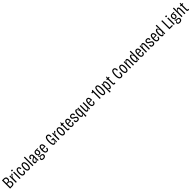

<svg xmlns="http://www.w3.org/2000/svg" viewBox="1796 -5748 10955 10955"><g transform="rotate(-45 7274.0 -270.5)"><path d="M73 0V-660H227Q252 -660 282 -654.5Q312 -649 339.5 -632Q367 -615 384.5 -580.5Q402 -546 402 -488Q402 -431 378.5 -394Q355 -357 297 -346V-333Q427 -315 427 -170Q427 -89 384 -44.5Q341 0 244 0ZM145 -368H205Q268 -368 299.5 -394Q331 -420 331 -483Q331 -545 301 -571Q271 -597 215 -597H145ZM145 -63H245Q355 -63 355 -173Q355 -240 318 -275Q281 -310 218 -310H145Z M538 0V-527H606L600 -366H616Q623 -413 641 -452.5Q659 -492 684 -516Q709 -540 736 -540Q741 -540 746 -539.5Q751 -539 756 -538L753 -458Q747 -459 739 -459Q712 -459 685 -431Q658 -403 638 -358.5Q618 -314 612 -264V0Z M844 0V-528H916V0ZM878 -610Q825 -610 825 -656Q825 -703 878 -703Q932 -703 932 -656Q932 -610 878 -610Z M1203 11Q1151 11 1117 -12Q1083 -35 1064 -73.5Q1045 -112 1037 -161Q1029 -210 1029 -261Q1029 -316 1037.5 -366.5Q1046 -417 1065.5 -456Q1085 -495 1117.5 -518Q1150 -541 1199 -541Q1253 -541 1286 -514.5Q1319 -488 1333.5 -447.5Q1348 -407 1347 -365L1279 -357Q1279 -388 1270.5 -415Q1262 -442 1244 -459.5Q1226 -477 1198 -477Q1149 -477 1126 -419.5Q1103 -362 1103 -264Q1103 -165 1127 -108.5Q1151 -52 1202 -52Q1245 -52 1268 -90Q1291 -128 1287 -187L1357 -184Q1360 -153 1354 -119Q1348 -85 1330.5 -55.5Q1313 -26 1282 -7.5Q1251 11 1203 11Z M1598 12Q1513 12 1470.5 -61.5Q1428 -135 1428 -266Q1428 -404 1472.5 -472Q1517 -540 1598 -540Q1679 -540 1723.5 -472.5Q1768 -405 1768 -267Q1768 -132 1724 -60Q1680 12 1598 12ZM1598 -52Q1643 -52 1669 -106Q1695 -160 1695 -269Q1695 -346 1682 -391.5Q1669 -437 1647 -456.5Q1625 -476 1598 -476Q1571 -476 1549 -457Q1527 -438 1514 -392.5Q1501 -347 1501 -268Q1501 -160 1527 -106Q1553 -52 1598 -52Z M1881 0V-700H1953V0Z M2168 10Q2143 10 2117.5 -2.5Q2092 -15 2075.5 -44.5Q2059 -74 2059 -124Q2059 -190 2095 -228Q2131 -266 2201 -299Q2225 -310 2246 -321Q2267 -332 2280 -349Q2293 -366 2293 -394Q2293 -425 2274.5 -450.5Q2256 -476 2221 -476Q2204 -476 2184 -466.5Q2164 -457 2151.5 -431Q2139 -405 2145 -355L2074 -363Q2070 -426 2090 -465Q2110 -504 2146 -522Q2182 -540 2226 -540Q2298 -540 2331 -493Q2364 -446 2364 -365V-209Q2364 -182 2366 -144.5Q2368 -107 2371 -68.5Q2374 -30 2377 0H2310Q2307 -31 2306 -65.5Q2305 -100 2304 -131H2292Q2276 -59 2244 -24.5Q2212 10 2168 10ZM2187 -55Q2252 -55 2293 -197V-292Q2272 -276 2244.5 -263Q2217 -250 2191 -234Q2165 -218 2147.5 -192.5Q2130 -167 2130 -127Q2130 -91 2145.5 -73Q2161 -55 2187 -55Z M2623 162Q2547 162 2505.5 130.5Q2464 99 2464 47Q2464 5 2492.5 -26Q2521 -57 2572 -74V-88Q2502 -82 2502 -131Q2502 -157 2520 -171.5Q2538 -186 2568 -200V-214Q2526 -219 2503 -258.5Q2480 -298 2480 -353Q2480 -428 2521.5 -478Q2563 -528 2640 -528H2808V-463L2690 -487V-473Q2735 -461 2756 -426Q2777 -391 2777 -343Q2777 -272 2738 -227.5Q2699 -183 2635 -183Q2625 -183 2611.5 -184.5Q2598 -186 2587 -190Q2569 -170 2564.5 -158.5Q2560 -147 2560 -141Q2560 -126 2576 -123.5Q2592 -121 2628 -121H2666Q2675 -121 2698 -118.5Q2721 -116 2747.5 -104.5Q2774 -93 2793.5 -67Q2813 -41 2813 7Q2813 61 2786.5 95.5Q2760 130 2717 146Q2674 162 2623 162ZM2631 -240Q2670 -240 2688 -271Q2706 -302 2706 -351Q2706 -402 2687.5 -434Q2669 -466 2631 -466Q2592 -466 2572 -432.5Q2552 -399 2552 -351Q2552 -302 2571.5 -271Q2591 -240 2631 -240ZM2627 100Q2687 100 2714.5 72.5Q2742 45 2742 6Q2742 -30 2724.5 -45Q2707 -60 2684 -63Q2661 -66 2645 -66H2598Q2564 -44 2547.5 -24Q2531 -4 2531 26Q2531 69 2559 84.5Q2587 100 2627 100Z M3058 11Q3004 11 2970 -12Q2936 -35 2917 -74Q2898 -113 2891 -160.5Q2884 -208 2884 -257Q2884 -312 2892 -363Q2900 -414 2919 -454Q2938 -494 2970 -517Q3002 -540 3051 -540Q3109 -540 3144 -506Q3179 -472 3194 -410.5Q3209 -349 3206 -269L2956 -262V-260Q2956 -162 2978.5 -106.5Q3001 -51 3056 -51Q3096 -51 3121.5 -82Q3147 -113 3145 -175L3213 -172Q3215 -145 3208.5 -113Q3202 -81 3185 -53Q3168 -25 3137 -7Q3106 11 3058 11ZM3051 -476Q3009 -476 2986 -434Q2963 -392 2958 -312L3137 -317Q3136 -392 3114 -434Q3092 -476 3051 -476Z M3662 11Q3585 11 3545 -77Q3505 -165 3505 -329Q3505 -396 3513.5 -457.5Q3522 -519 3543.5 -567.5Q3565 -616 3603 -644Q3641 -672 3700 -672Q3767 -672 3801.5 -637.5Q3836 -603 3846.5 -547.5Q3857 -492 3851 -428L3781 -424Q3792 -522 3766 -564.5Q3740 -607 3697 -607Q3640 -607 3609.5 -537.5Q3579 -468 3579 -324Q3579 -224 3592.5 -164.5Q3606 -105 3629.5 -79Q3653 -53 3682 -53Q3726 -53 3754 -105.5Q3782 -158 3786 -251H3697V-313H3859V-232V0H3792L3817 -187H3802Q3792 -94 3757.5 -41.5Q3723 11 3662 11Z M3987 0V-527H4055L4049 -366H4065Q4072 -413 4090 -452.5Q4108 -492 4133 -516Q4158 -540 4185 -540Q4190 -540 4195 -539.5Q4200 -539 4205 -538L4202 -458Q4196 -459 4188 -459Q4161 -459 4134 -431Q4107 -403 4087 -358.5Q4067 -314 4061 -264V0Z M4427 12Q4342 12 4299.5 -61.5Q4257 -135 4257 -266Q4257 -404 4301.5 -472Q4346 -540 4427 -540Q4508 -540 4552.5 -472.5Q4597 -405 4597 -267Q4597 -132 4553 -60Q4509 12 4427 12ZM4427 -52Q4472 -52 4498 -106Q4524 -160 4524 -269Q4524 -346 4511 -391.5Q4498 -437 4476 -456.5Q4454 -476 4427 -476Q4400 -476 4378 -457Q4356 -438 4343 -392.5Q4330 -347 4330 -268Q4330 -160 4356 -106Q4382 -52 4427 -52Z M4825 7Q4775 7 4749.5 -22Q4724 -51 4724 -113V-464H4668V-528H4689Q4715 -528 4726 -537Q4737 -546 4739 -566L4745 -633H4795V-528H4875V-464H4795V-127Q4795 -97 4801.5 -80Q4808 -63 4835 -63Q4846 -63 4877 -72V0Q4860 4 4847.5 5.5Q4835 7 4825 7Z M5123 11Q5069 11 5035 -12Q5001 -35 4982 -74Q4963 -113 4956 -160.5Q4949 -208 4949 -257Q4949 -312 4957 -363Q4965 -414 4984 -454Q5003 -494 5035 -517Q5067 -540 5116 -540Q5174 -540 5209 -506Q5244 -472 5259 -410.5Q5274 -349 5271 -269L5021 -262V-260Q5021 -162 5043.5 -106.5Q5066 -51 5121 -51Q5161 -51 5186.5 -82Q5212 -113 5210 -175L5278 -172Q5280 -145 5273.5 -113Q5267 -81 5250 -53Q5233 -25 5202 -7Q5171 11 5123 11ZM5116 -476Q5074 -476 5051 -434Q5028 -392 5023 -312L5202 -317Q5201 -392 5179 -434Q5157 -476 5116 -476Z M5524 12Q5457 12 5420.5 -15Q5384 -42 5372.5 -84Q5361 -126 5369 -170L5436 -174Q5423 -52 5524 -52Q5573 -52 5594 -76.5Q5615 -101 5615 -133Q5615 -173 5587 -193.5Q5559 -214 5508 -238Q5470 -256 5437.5 -276Q5405 -296 5385 -325.5Q5365 -355 5365 -402Q5365 -463 5404 -501.5Q5443 -540 5518 -540Q5599 -540 5641 -492.5Q5683 -445 5673 -362L5605 -359Q5612 -413 5588.5 -445Q5565 -477 5517 -477Q5481 -477 5458.5 -458.5Q5436 -440 5436 -405Q5436 -364 5466.5 -341Q5497 -318 5543 -295Q5584 -276 5616 -256Q5648 -236 5667 -207.5Q5686 -179 5686 -134Q5686 -97 5670 -63.5Q5654 -30 5618.5 -9Q5583 12 5524 12Z M6016 150V87Q6016 63 6018 27.5Q6020 -8 6023.5 -45.5Q6027 -83 6031 -111H6015Q6006 -78 5993 -50Q5980 -22 5959 -5Q5938 12 5907 12Q5871 12 5839 -15Q5807 -42 5787.5 -102.5Q5768 -163 5768 -261Q5768 -403 5808 -471.5Q5848 -540 5903 -540Q5938 -540 5960.5 -517.5Q5983 -495 5996 -463.5Q6009 -432 6015 -404H6030L6024 -526H6089V150ZM5922 -52Q5943 -52 5960.5 -70.5Q5978 -89 5991 -118.5Q6004 -148 6010.5 -181.5Q6017 -215 6017 -245V-259Q6017 -296 6008.5 -334Q6000 -372 5986 -403.5Q5972 -435 5954 -454Q5936 -473 5917 -473Q5900 -473 5882.5 -452.5Q5865 -432 5853.5 -386Q5842 -340 5842 -262Q5842 -184 5853.5 -138Q5865 -92 5883.5 -72Q5902 -52 5922 -52Z M6324 12Q6285 12 6263.5 -8.5Q6242 -29 6233 -59.5Q6224 -90 6222 -121Q6220 -152 6220 -173V-528H6291V-199Q6291 -167 6293.5 -133.5Q6296 -100 6306.5 -77.5Q6317 -55 6343 -55Q6370 -55 6393 -81.5Q6416 -108 6431.5 -147.5Q6447 -187 6450 -225V-528H6523V0H6454L6462 -128H6448Q6430 -57 6400.5 -22.5Q6371 12 6324 12Z M6810 11Q6756 11 6722 -12Q6688 -35 6669 -74Q6650 -113 6643 -160.5Q6636 -208 6636 -257Q6636 -312 6644 -363Q6652 -414 6671 -454Q6690 -494 6722 -517Q6754 -540 6803 -540Q6861 -540 6896 -506Q6931 -472 6946 -410.5Q6961 -349 6958 -269L6708 -262V-260Q6708 -162 6730.5 -106.5Q6753 -51 6808 -51Q6848 -51 6873.5 -82Q6899 -113 6897 -175L6965 -172Q6967 -145 6960.5 -113Q6954 -81 6937 -53Q6920 -25 6889 -7Q6858 11 6810 11ZM6803 -476Q6761 -476 6738 -434Q6715 -392 6710 -312L6889 -317Q6888 -392 6866 -434Q6844 -476 6803 -476Z M7308 0V-531H7222V-596Q7262 -596 7290 -606.5Q7318 -617 7328 -660H7383V0Z M7678 14Q7627 14 7595 -12Q7563 -38 7545.5 -84Q7528 -130 7521 -190.5Q7514 -251 7514 -319Q7514 -491 7549 -582Q7584 -673 7676 -673Q7739 -673 7775 -630.5Q7811 -588 7826 -509.5Q7841 -431 7841 -323Q7841 -254 7833.5 -193Q7826 -132 7807.5 -85.5Q7789 -39 7757.5 -12.5Q7726 14 7678 14ZM7675 -50Q7700 -50 7721.5 -74.5Q7743 -99 7756 -163.5Q7769 -228 7769 -347Q7769 -474 7744.5 -541.5Q7720 -609 7677 -609Q7651 -609 7630.5 -586.5Q7610 -564 7598 -504Q7586 -444 7586 -332Q7586 -220 7598.5 -158.5Q7611 -97 7631 -73.5Q7651 -50 7675 -50Z M7966 150V-527H8031L8025 -404H8041Q8046 -432 8059 -464Q8072 -496 8095 -518Q8118 -540 8152 -540Q8208 -540 8247.5 -471.5Q8287 -403 8287 -261Q8287 -163 8267.5 -103Q8248 -43 8216.5 -15.5Q8185 12 8148 12Q8116 12 8095.5 -5.5Q8075 -23 8062 -51Q8049 -79 8041 -111H8024Q8032 -51 8035.5 1.5Q8039 54 8039 84V150ZM8134 -52Q8154 -52 8172 -72Q8190 -92 8202 -138Q8214 -184 8214 -262Q8214 -340 8202.5 -386.5Q8191 -433 8173.5 -453.5Q8156 -474 8139 -474Q8120 -474 8102 -455Q8084 -436 8069.5 -404.5Q8055 -373 8046.5 -335Q8038 -297 8038 -259V-245Q8038 -216 8045 -182.5Q8052 -149 8064.5 -119Q8077 -89 8094.5 -70.5Q8112 -52 8134 -52Z M8516 7Q8466 7 8440.5 -22Q8415 -51 8415 -113V-464H8359V-528H8380Q8406 -528 8417 -537Q8428 -546 8430 -566L8436 -633H8486V-528H8566V-464H8486V-127Q8486 -97 8492.5 -80Q8499 -63 8526 -63Q8537 -63 8568 -72V0Q8551 4 8538.5 5.5Q8526 7 8516 7Z M9046 11Q8974 11 8932.5 -31.5Q8891 -74 8874 -148Q8857 -222 8857 -316Q8857 -482 8902.5 -577Q8948 -672 9052 -672Q9114 -672 9149 -639Q9184 -606 9198 -553Q9212 -500 9209 -441L9140 -435Q9144 -516 9120 -561.5Q9096 -607 9050 -607Q8989 -607 8960 -529.5Q8931 -452 8931 -319Q8931 -220 8945.5 -162Q8960 -104 8986 -78.5Q9012 -53 9046 -53Q9102 -53 9127.5 -112Q9153 -171 9145 -270L9215 -264Q9218 -210 9212.5 -160.5Q9207 -111 9188.5 -72Q9170 -33 9135.5 -11Q9101 11 9046 11Z M9475 12Q9390 12 9347.5 -61.5Q9305 -135 9305 -266Q9305 -404 9349.5 -472Q9394 -540 9475 -540Q9556 -540 9600.5 -472.5Q9645 -405 9645 -267Q9645 -132 9601 -60Q9557 12 9475 12ZM9475 -52Q9520 -52 9546 -106Q9572 -160 9572 -269Q9572 -346 9559 -391.5Q9546 -437 9524 -456.5Q9502 -476 9475 -476Q9448 -476 9426 -457Q9404 -438 9391 -392.5Q9378 -347 9378 -268Q9378 -160 9404 -106Q9430 -52 9475 -52Z M9758 0V-528H9826L9820 -401H9834Q9852 -473 9882.5 -506.5Q9913 -540 9958 -540Q9999 -540 10021 -518Q10043 -496 10053 -463Q10063 -430 10065 -397.5Q10067 -365 10067 -345V0H9994V-341Q9994 -366 9992 -397Q9990 -428 9978.5 -450.5Q9967 -473 9941 -473Q9913 -473 9889 -446.5Q9865 -420 9849.5 -380Q9834 -340 9831 -301V0Z M10313 12Q10257 12 10216.5 -55.5Q10176 -123 10176 -266Q10176 -362 10196 -422Q10216 -482 10247.5 -510Q10279 -538 10316 -538Q10347 -538 10368 -520.5Q10389 -503 10402 -474.5Q10415 -446 10423 -415H10439Q10435 -445 10432 -481.5Q10429 -518 10427 -552Q10425 -586 10425 -608V-700H10498V0H10433L10440 -121H10424Q10417 -88 10403 -57.5Q10389 -27 10367 -7.5Q10345 12 10313 12ZM10327 -55Q10345 -55 10362.5 -73.5Q10380 -92 10394.5 -122.5Q10409 -153 10417.5 -190Q10426 -227 10426 -264V-278Q10426 -309 10419.5 -343Q10413 -377 10400.5 -406.5Q10388 -436 10370 -454.5Q10352 -473 10330 -473Q10311 -473 10292.5 -453Q10274 -433 10262 -387Q10250 -341 10250 -264Q10250 -185 10261.5 -139.5Q10273 -94 10291 -74.5Q10309 -55 10327 -55Z M10785 11Q10731 11 10697 -12Q10663 -35 10644 -74Q10625 -113 10618 -160.5Q10611 -208 10611 -257Q10611 -312 10619 -363Q10627 -414 10646 -454Q10665 -494 10697 -517Q10729 -540 10778 -540Q10836 -540 10871 -506Q10906 -472 10921 -410.5Q10936 -349 10933 -269L10683 -262V-260Q10683 -162 10705.5 -106.5Q10728 -51 10783 -51Q10823 -51 10848.5 -82Q10874 -113 10872 -175L10940 -172Q10942 -145 10935.5 -113Q10929 -81 10912 -53Q10895 -25 10864 -7Q10833 11 10785 11ZM10778 -476Q10736 -476 10713 -434Q10690 -392 10685 -312L10864 -317Q10863 -392 10841 -434Q10819 -476 10778 -476Z M11043 0V-528H11111L11105 -401H11119Q11137 -473 11167.5 -506.5Q11198 -540 11243 -540Q11284 -540 11306 -518Q11328 -496 11338 -463Q11348 -430 11350 -397.5Q11352 -365 11352 -345V0H11279V-341Q11279 -366 11277 -397Q11275 -428 11263.5 -450.5Q11252 -473 11226 -473Q11198 -473 11174 -446.5Q11150 -420 11134.5 -380Q11119 -340 11116 -301V0Z M11612 12Q11545 12 11508.5 -15Q11472 -42 11460.5 -84Q11449 -126 11457 -170L11524 -174Q11511 -52 11612 -52Q11661 -52 11682 -76.5Q11703 -101 11703 -133Q11703 -173 11675 -193.5Q11647 -214 11596 -238Q11558 -256 11525.5 -276Q11493 -296 11473 -325.5Q11453 -355 11453 -402Q11453 -463 11492 -501.5Q11531 -540 11606 -540Q11687 -540 11729 -492.5Q11771 -445 11761 -362L11693 -359Q11700 -413 11676.5 -445Q11653 -477 11605 -477Q11569 -477 11546.5 -458.5Q11524 -440 11524 -405Q11524 -364 11554.5 -341Q11585 -318 11631 -295Q11672 -276 11704 -256Q11736 -236 11755 -207.5Q11774 -179 11774 -134Q11774 -97 11758 -63.5Q11742 -30 11706.5 -9Q11671 12 11612 12Z M12030 11Q11976 11 11942 -12Q11908 -35 11889 -74Q11870 -113 11863 -160.5Q11856 -208 11856 -257Q11856 -312 11864 -363Q11872 -414 11891 -454Q11910 -494 11942 -517Q11974 -540 12023 -540Q12081 -540 12116 -506Q12151 -472 12166 -410.5Q12181 -349 12178 -269L11928 -262V-260Q11928 -162 11950.5 -106.5Q11973 -51 12028 -51Q12068 -51 12093.5 -82Q12119 -113 12117 -175L12185 -172Q12187 -145 12180.5 -113Q12174 -81 12157 -53Q12140 -25 12109 -7Q12078 11 12030 11ZM12023 -476Q11981 -476 11958 -434Q11935 -392 11930 -312L12109 -317Q12108 -392 12086 -434Q12064 -476 12023 -476Z M12407 12Q12351 12 12310.5 -55.5Q12270 -123 12270 -266Q12270 -362 12290 -422Q12310 -482 12341.5 -510Q12373 -538 12410 -538Q12441 -538 12462 -520.5Q12483 -503 12496 -474.5Q12509 -446 12517 -415H12533Q12529 -445 12526 -481.5Q12523 -518 12521 -552Q12519 -586 12519 -608V-700H12592V0H12527L12534 -121H12518Q12511 -88 12497 -57.5Q12483 -27 12461 -7.5Q12439 12 12407 12ZM12421 -55Q12439 -55 12456.5 -73.5Q12474 -92 12488.5 -122.5Q12503 -153 12511.5 -190Q12520 -227 12520 -264V-278Q12520 -309 12513.5 -343Q12507 -377 12494.5 -406.5Q12482 -436 12464 -454.5Q12446 -473 12424 -473Q12405 -473 12386.5 -453Q12368 -433 12356 -387Q12344 -341 12344 -264Q12344 -185 12355.5 -139.5Q12367 -94 12385 -74.5Q12403 -55 12421 -55Z M12930 0V-660H13003V-67H13205V0Z M13282 0V-528H13354V0ZM13316 -610Q13263 -610 13263 -656Q13263 -703 13316 -703Q13370 -703 13370 -656Q13370 -610 13316 -610Z M13617 162Q13541 162 13499.5 130.5Q13458 99 13458 47Q13458 5 13486.5 -26Q13515 -57 13566 -74V-88Q13496 -82 13496 -131Q13496 -157 13514 -171.5Q13532 -186 13562 -200V-214Q13520 -219 13497 -258.5Q13474 -298 13474 -353Q13474 -428 13515.5 -478Q13557 -528 13634 -528H13802V-463L13684 -487V-473Q13729 -461 13750 -426Q13771 -391 13771 -343Q13771 -272 13732 -227.5Q13693 -183 13629 -183Q13619 -183 13605.5 -184.5Q13592 -186 13581 -190Q13563 -170 13558.5 -158.5Q13554 -147 13554 -141Q13554 -126 13570 -123.5Q13586 -121 13622 -121H13660Q13669 -121 13692 -118.5Q13715 -116 13741.5 -104.5Q13768 -93 13787.5 -67Q13807 -41 13807 7Q13807 61 13780.5 95.5Q13754 130 13711 146Q13668 162 13617 162ZM13625 -240Q13664 -240 13682 -271Q13700 -302 13700 -351Q13700 -402 13681.5 -434Q13663 -466 13625 -466Q13586 -466 13566 -432.5Q13546 -399 13546 -351Q13546 -302 13565.5 -271Q13585 -240 13625 -240ZM13621 100Q13681 100 13708.5 72.5Q13736 45 13736 6Q13736 -30 13718.5 -45Q13701 -60 13678 -63Q13655 -66 13639 -66H13592Q13558 -44 13541.5 -24Q13525 -4 13525 26Q13525 69 13553 84.5Q13581 100 13621 100Z M13909 0V-700H13981V-610Q13981 -565 13978 -512.5Q13975 -460 13970 -402H13985Q14002 -469 14032 -504.5Q14062 -540 14108 -540Q14149 -540 14171 -517Q14193 -494 14203 -461Q14213 -428 14215 -396.5Q14217 -365 14217 -349V0H14145V-324Q14145 -357 14142.5 -391.5Q14140 -426 14128.5 -449.5Q14117 -473 14089 -473Q14063 -473 14040 -447Q14017 -421 14001 -381Q13985 -341 13982 -300V0Z M14463 7Q14413 7 14387.5 -22Q14362 -51 14362 -113V-464H14306V-528H14327Q14353 -528 14364 -537Q14375 -546 14377 -566L14383 -633H14433V-528H14513V-464H14433V-127Q14433 -97 14439.5 -80Q14446 -63 14473 -63Q14484 -63 14515 -72V0Q14498 4 14485.5 5.5Q14473 7 14463 7Z"/></g></svg>

Font: Bricolage Grotesque 10pt Condensed Light
Style: Regular
Weight: 300
Width: 3
Designer: Mathieu Triay
Foundry: Atelier Triay
Version: Version 1.000; ttfautohint (v1.8.4.7-5d5b);gftools[0.9.32]